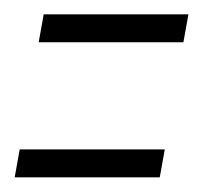

<svg xmlns="http://www.w3.org/2000/svg" viewBox="-30 -377 292 268"><path d="M24 -318 31 -357H233L226 -318ZM-9.5 -129.5 -2.5 -168.5H200L193 -129.5Z"/></svg>

Font: Anybody Light
Style: Italic
Weight: 300
Italic angle: -10°
Designer: Tyler Finck
Foundry: Etcetera Type Company
Version: Version 1.010; ttfautohint (v1.8.3) -l 8 -r 50 -G 200 -x 14 